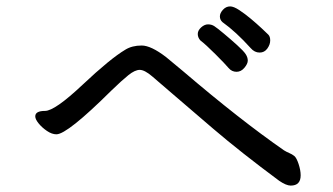

<svg xmlns="http://www.w3.org/2000/svg" viewBox="-20 -680 1040 599"><path d="M887 -101Q873 -101 851 -116Q731 -205 645 -278.5Q559 -352 518.5 -387Q478 -422 454.5 -442Q431 -462 416 -462Q401 -462 380.5 -445.5Q360 -429 328 -398Q190 -261 156 -261Q142 -261 126.5 -271.5Q111 -282 100.5 -295Q90 -308 90 -317Q90 -334 120.5 -334Q151 -334 237.5 -415.5Q324 -497 371 -525Q392 -538 422 -538Q451 -538 498 -502L551 -458Q729 -306 866 -211Q874 -206 882.5 -202.5Q891 -199 898 -193.5Q905 -188 911.5 -168.5Q918 -149 918 -133Q918 -101 887 -101ZM718 -456Q703 -456 693 -468Q683 -480 652.5 -510.5Q622 -541 605 -554Q597 -563 597 -574Q597 -585 607.5 -594.5Q618 -604 629 -604Q640 -604 648.5 -598.5Q657 -593 678 -575.5Q699 -558 719.5 -539.5Q740 -521 746.5 -511Q753 -501 753 -491Q753 -481 742.5 -468.5Q732 -456 718 -456ZM790 -516Q774 -516 762 -530Q716 -581 674 -611Q666 -618 666 -629Q666 -639 675.5 -649.5Q685 -660 698 -660Q709 -660 726.5 -648.5Q744 -637 762.5 -621.5Q781 -606 796 -592Q811 -578 817 -572Q823 -566 823 -554Q823 -541 814 -528.5Q805 -516 790 -516Z"/></svg>

Font: LXGW WenKai Mono Medium
Style: Regular
Weight: 500
Monospace: yes
Designer: LXGW / Fontworks Inc.
Foundry: LXGW / Fontworks Inc.
Version: Version 1.520; June 14, 2025